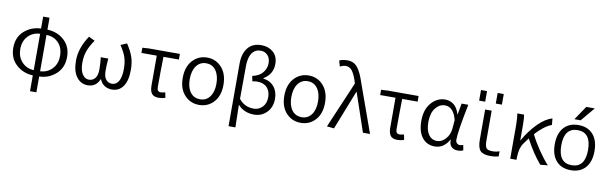

<svg xmlns="http://www.w3.org/2000/svg" viewBox="-57 -1437 7165 2263"><g transform="rotate(10 3525.5 -305.0)"><path d="M412.1 -487.3V-52.7Q497.1 -55.7 554.7 -115.2Q612.3 -174.8 612.3 -271.5Q612.3 -369.1 556.6 -427.2Q501 -485.4 412.1 -487.3ZM335.9 -52.7V-487.3Q251 -485.4 193.8 -426.3Q136.7 -367.2 136.7 -271.5Q136.7 -175.8 193.8 -115.7Q251 -55.7 335.9 -52.7ZM412.1 -693.4V-550.8Q531.2 -546.9 613.8 -472.2Q696.3 -397.5 696.3 -271.5Q696.3 -145.5 612.3 -69.3Q528.3 6.8 412.1 9.8V199.2H335.9V9.8Q219.7 5.9 136.2 -69.8Q52.7 -145.5 52.7 -271.5Q52.7 -397.5 135.7 -471.7Q218.8 -545.9 335.9 -550.8V-693.4Z M991.2 12.7Q910.2 12.7 858.4 -55.2Q806.6 -123 806.6 -251Q806.6 -400.4 909.2 -553.7L982.4 -518.6Q932.6 -447.3 908.7 -383.3Q884.8 -319.3 884.8 -237.3Q884.8 -151.4 915.5 -103Q946.3 -54.7 995.1 -54.7Q1039.1 -54.7 1067.9 -88.4Q1096.7 -122.1 1096.7 -194.3Q1096.7 -265.6 1087.9 -339.8H1177.7Q1170.9 -258.8 1170.9 -194.3Q1170.9 -120.1 1199.2 -87.4Q1227.5 -54.7 1271.5 -54.7Q1321.3 -54.7 1350.6 -104Q1379.9 -153.3 1379.9 -250Q1379.9 -332 1359.9 -391.1Q1339.8 -450.2 1291 -522.5L1364.3 -553.7Q1414.1 -480.5 1438.5 -412.1Q1462.9 -343.8 1462.9 -253.9Q1462.9 -123 1414.6 -55.2Q1366.2 12.7 1281.2 12.7Q1233.4 12.7 1194.3 -11.2Q1155.3 -35.2 1135.7 -84H1131.8Q1092.8 12.7 991.2 12.7Z M1839.8 12.7Q1783.2 12.7 1758.8 -18.6Q1734.4 -49.8 1734.4 -115.2V-472.7H1550.8V-535.2L1627.9 -540H1999V-472.7H1814.5Q1810.5 -304.7 1810.5 -109.4Q1810.5 -54.7 1856.4 -54.7Q1869.1 -54.7 1908.2 -63.5L1920.9 -1Q1881.8 12.7 1839.8 12.7Z M2081.1 -268.6Q2081.1 -400.4 2150.9 -477.1Q2220.7 -553.7 2325.2 -553.7Q2429.7 -553.7 2499 -477.1Q2568.4 -400.4 2568.4 -268.6Q2568.4 -137.7 2499 -62.5Q2429.7 12.7 2325.2 12.7Q2220.7 12.7 2150.9 -62.5Q2081.1 -137.7 2081.1 -268.6ZM2325.2 -54.7Q2399.4 -54.7 2441.9 -112.8Q2484.4 -170.9 2484.4 -268.6Q2484.4 -367.2 2441.9 -426.3Q2399.4 -485.4 2325.2 -485.4Q2251 -485.4 2208 -426.3Q2165 -367.2 2165 -268.6Q2165 -169.9 2207.5 -112.3Q2250 -54.7 2325.2 -54.7Z M2711.9 199.2V-551.8Q2711.9 -668 2767.1 -738.3Q2822.3 -808.6 2929.7 -808.6Q3012.7 -808.6 3070.3 -759.3Q3127.9 -710 3127.9 -618.2Q3127.9 -496.1 3018.6 -429.7V-424.8Q3100.6 -414.1 3147.9 -357.4Q3195.3 -300.8 3195.3 -213.9Q3195.3 -110.4 3133.3 -48.8Q3071.3 12.7 2984.4 12.7Q2861.3 12.7 2788.1 -71.3Q2788.1 -61.5 2793.9 199.2ZM2965.8 -55.7Q3028.3 -55.7 3070.8 -100.1Q3113.3 -144.5 3113.3 -217.8Q3113.3 -289.1 3072.8 -333Q3032.2 -377 2954.1 -377Q2923.8 -377 2896.5 -370.1L2883.8 -432.6Q2966.8 -450.2 3007.3 -500.5Q3047.9 -550.8 3047.9 -612.3Q3047.9 -674.8 3014.6 -709Q2981.4 -743.2 2930.7 -743.2Q2865.2 -743.2 2828.6 -690.4Q2792 -637.7 2791 -538.1Q2789.1 -274.4 2789.1 -141.6Q2856.4 -55.7 2965.8 -55.7Z M3296.9 -268.6Q3296.9 -400.4 3366.7 -477.1Q3436.5 -553.7 3541 -553.7Q3645.5 -553.7 3714.8 -477.1Q3784.2 -400.4 3784.2 -268.6Q3784.2 -137.7 3714.8 -62.5Q3645.5 12.7 3541 12.7Q3436.5 12.7 3366.7 -62.5Q3296.9 -137.7 3296.9 -268.6ZM3541 -54.7Q3615.2 -54.7 3657.7 -112.8Q3700.2 -170.9 3700.2 -268.6Q3700.2 -367.2 3657.7 -426.3Q3615.2 -485.4 3541 -485.4Q3466.8 -485.4 3423.8 -426.3Q3380.9 -367.2 3380.9 -268.6Q3380.9 -169.9 3423.3 -112.3Q3465.8 -54.7 3541 -54.7Z M3940.4 8.8 3854.5 0 4090.8 -553.7 4084 -578.1Q4056.6 -662.1 4026.9 -701.2Q3997.1 -740.2 3951.2 -740.2Q3918.9 -740.2 3881.8 -720.7L3861.3 -790Q3903.3 -808.6 3959 -808.6Q4034.2 -808.6 4079.6 -752.9Q4125 -697.3 4164.1 -574.2L4370.1 0H4285.2L4128.9 -460H4125Z M4697.3 12.7Q4640.6 12.7 4616.2 -18.6Q4591.8 -49.8 4591.8 -115.2V-472.7H4408.2V-535.2L4485.4 -540H4856.4V-472.7H4671.9Q4668 -304.7 4668 -109.4Q4668 -54.7 4713.9 -54.7Q4726.6 -54.7 4765.6 -63.5L4778.3 -1Q4739.3 12.7 4697.3 12.7Z M5145.5 12.7Q5050.8 12.7 4994.6 -58.1Q4938.5 -128.9 4938.5 -258.8Q4938.5 -393.6 5007.8 -473.6Q5077.1 -553.7 5174.8 -553.7Q5231.4 -553.7 5276.9 -518.6Q5322.3 -483.4 5343.8 -407.2H5346.7L5371.1 -540H5451.2Q5383.8 -210 5383.8 -111.3Q5383.8 -85 5398.4 -69.8Q5413.1 -54.7 5436.5 -54.7Q5450.2 -54.7 5474.6 -63.5L5486.3 -1Q5459 12.7 5420.9 12.7Q5372.1 12.7 5344.2 -15.6Q5316.4 -43.9 5319.3 -98.6H5315.4Q5252.9 12.7 5145.5 12.7ZM5161.1 -55.7Q5217.8 -55.7 5263.7 -107.4Q5309.6 -159.2 5315.4 -230.5L5324.2 -334Q5286.1 -485.4 5182.6 -485.4Q5117.2 -485.4 5069.8 -425.3Q5022.5 -365.2 5022.5 -259.8Q5022.5 -163.1 5059.1 -109.4Q5095.7 -55.7 5161.1 -55.7Z M5734.4 -167Q5734.4 -94.7 5752.4 -72.3Q5770.5 -49.8 5825.2 -49.8Q5871.1 -49.8 5909.2 -64.5V-2Q5863.3 9.8 5811.5 9.8Q5723.6 9.8 5689.9 -26.9Q5656.2 -63.5 5656.2 -160.2V-519.5H5734.4ZM5767.6 -610.4V-737.3H5840.8V-610.4ZM5568.4 -610.4V-737.3H5640.6V-610.4Z M6498 0 6409.2 8.8Q6309.6 -106.4 6221.7 -273.4Q6183.6 -222.7 6167 -198.2Q6126 -142.6 6123 -28.3V0H6047.9V-394.5Q6047.9 -488.3 6037.1 -540H6117.2Q6127 -504.9 6127 -415V-236.3H6130.9Q6199.2 -356.4 6286.1 -443.8Q6373 -531.2 6456.1 -553.7L6462.9 -476.6Q6374 -444.3 6272.5 -333Q6312.5 -251 6374.5 -159.2Q6436.5 -67.4 6498 0Z M6825.2 -756.8H6926.8L6787.1 -589.8H6711.9ZM6947.8 -61Q6884.8 9.8 6772.9 9.8Q6661.1 9.8 6598.1 -61Q6535.2 -131.8 6535.2 -259.8Q6535.2 -387.7 6598.1 -459Q6661.1 -530.3 6772.9 -530.3Q6884.8 -530.3 6947.8 -459Q7010.7 -387.7 7010.7 -259.8Q7010.7 -131.8 6947.8 -61ZM6613.3 -259.8Q6613.3 -49.8 6773.4 -49.8Q6933.6 -49.8 6933.6 -259.8Q6933.6 -469.7 6773.4 -469.7Q6613.3 -469.7 6613.3 -259.8Z"/></g></svg>

Font: Gen Shin Gothic Normal
Style: Regular
Weight: 300
Designer: [Source Han Sans]
Ryoko NISHIZUKA  (kana & ideographs); Paul D. Hunt (Latin, Greek & Cyrillic); Wenlong ZHANG  (bopomofo
Version: Version 1.002.20150607